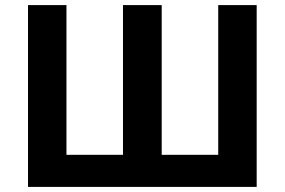

<svg xmlns="http://www.w3.org/2000/svg" viewBox="-20 -734 1118 754"><path d="M988 0H90V-714H241V-126H463V-714H615V-126H837V-714H988Z"/></svg>

Font: Noto IKEA Arabic
Style: Bold
Weight: 700
Designer: Monotype Design Team
Foundry: Monotype Imaging Inc.
Version: Version 1.200